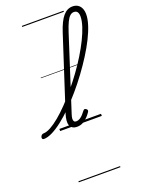

<svg xmlns="http://www.w3.org/2000/svg" viewBox="-434 -1113 1264 1707"><g transform="rotate(-20 198.5 -259.5)"><path d="M-159 17Q-170 17 -173.5 9.5Q-177 2 -174.5 -7Q-172 -16 -164.5 -23.5Q-157 -31 -146 -31Q-117 -31 -77.5 -52.5Q-38 -74 8.5 -112.5Q55 -151 104 -202Q153 -253 203 -312.5Q253 -372 299.5 -436Q346 -500 385.5 -564.5Q425 -629 455 -690Q485 -751 502 -804Q519 -857 519 -897Q519 -908 527 -913.5Q535 -919 546 -919Q557 -919 565 -913.5Q573 -908 573 -897Q573 -855 555.5 -799Q538 -743 506 -679Q474 -615 431 -547Q388 -479 338 -411Q288 -343 234 -280Q180 -217 125.5 -163Q71 -109 19 -68.5Q-33 -28 -78.5 -5.5Q-124 17 -159 17ZM157 16Q130 16 113.5 5.5Q97 -5 90 -23.5Q83 -42 85.5 -68.5Q88 -95 98 -128L321 -815Q353 -914 391.5 -959Q430 -1004 481 -1004Q511 -1004 531.5 -990.5Q552 -977 562.5 -953Q573 -929 573 -897Q573 -884 565 -878Q557 -872 546 -872Q535 -872 527 -878Q519 -884 519 -897Q519 -914 514.5 -927Q510 -940 500.5 -946.5Q491 -953 476 -953Q456 -953 439 -938Q422 -923 405.5 -889Q389 -855 371 -799L149 -110Q140 -84 139 -67Q138 -50 144.5 -41Q151 -32 165 -32Q183 -32 199.5 -42Q216 -52 230.5 -68Q245 -84 256 -99Q261 -106 267.5 -108.5Q274 -111 283 -105Q294 -98 295 -91Q296 -84 292 -76Q280 -57 260.5 -35.5Q241 -14 214.5 1Q188 16 157 16ZM0 475H394V485H0ZM0 -20H394V0H0ZM0 -505H394V-500H0ZM0 -995H394V-985H0Z"/></g></svg>

Font: Playwrite CZ Guides
Style: Regular
Weight: 400
Designer: Veronika Burian, José Scaglione
Foundry: TypeTogether
Version: Version 1.003